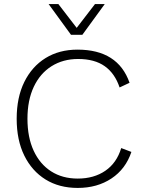

<svg xmlns="http://www.w3.org/2000/svg" viewBox="-20 -914 709 944"><path d="M626 -167Q598 -83 528 -36.5Q458 10 362 10Q271 10 204 -31.5Q137 -73 99.5 -149Q62 -225 62 -330Q62 -435 99.5 -511Q137 -587 204 -628.5Q271 -670 361 -670Q560 -670 617 -507L568 -484Q545 -553 495 -588.5Q445 -624 364 -624Q290 -624 233.5 -588.5Q177 -553 146 -487Q115 -421 115 -330Q115 -239 145.5 -173Q176 -107 231.5 -71.5Q287 -36 362 -36Q442 -36 498 -74.5Q554 -113 576 -186ZM495 -894 385 -743H329L219 -894H267L357 -777L447 -894Z"/></svg>

Font: Work Sans Light
Style: Regular
Weight: 300
Designer: Wei Huang
Foundry: Wei Huang
Version: Version 2.012; ttfautohint (v1.8.3)